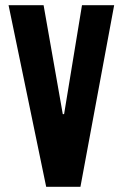

<svg xmlns="http://www.w3.org/2000/svg" viewBox="-20 -720 473 740"><path d="M290 0 420 -700H296L227 -280H222L148 -700H13L158 0Z"/></svg>

Font: Jakob Semi-Condensed
Style: Regular
Weight: 400
Width: 4
Designer: Alan Madić
Foundry: X Cicéro
Version: Version 1.000;Glyphs 3.1.2 (3151)